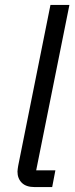

<svg xmlns="http://www.w3.org/2000/svg" viewBox="-20 -760 304 780"><path d="M192 0H121Q86 0 68.5 -17.5Q51 -35 51 -63Q51 -68 52 -74Q53 -80 54 -87L185 -740H262L127 -68H205Z"/></svg>

Font: IBM Plex Sans Var
Style: Italic
Weight: 400
Italic angle: -11.31°
Designer: Mike Abbink, Paul van der Laan, Pieter van Rosmalen
Foundry: Bold Monday
Version: Version 1.001